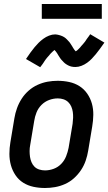

<svg xmlns="http://www.w3.org/2000/svg" viewBox="-20 -932 542 960"><path d="M205 8Q175 8 147 2Q119 -4 96 -18.5Q73 -33 57.5 -56Q42 -79 34.5 -106Q27 -133 27 -162.5Q27 -192 32 -221L52 -341Q56 -366 65 -391Q74 -416 88.5 -438.5Q103 -461 123.5 -479Q144 -497 168.5 -508Q193 -519 218 -523.5Q243 -528 268 -528Q298 -528 326 -522Q354 -516 377 -501.5Q400 -487 416 -464Q432 -441 439.5 -414Q447 -387 446.5 -357.5Q446 -328 441 -299L421 -179Q417 -154 408.5 -129Q400 -104 385 -81.5Q370 -59 350 -41Q330 -23 305.5 -12Q281 -1 255.5 3.5Q230 8 205 8ZM205 -80Q227 -80 248.5 -88Q270 -96 286 -112.5Q302 -129 310.5 -150.5Q319 -172 323 -193L343 -313Q345 -328 345.5 -343Q346 -358 344 -372Q342 -386 336.5 -399Q331 -412 321 -421.5Q311 -431 297.5 -435.5Q284 -440 269 -440Q247 -440 225.5 -432Q204 -424 187.5 -407.5Q171 -391 162.5 -369.5Q154 -348 151 -327L131 -207Q128 -192 128 -177Q128 -162 130 -148Q132 -134 137.5 -121Q143 -108 152.5 -98.5Q162 -89 176 -84.5Q190 -80 205 -80ZM181 -596 110 -637Q122 -655 132.5 -669.5Q143 -684 153 -696Q163 -708 173 -718Q183 -728 196.5 -738Q210 -748 225.5 -754Q241 -760 256 -760Q261 -760 265.5 -759Q270 -758 274.5 -757Q279 -756 283 -754.5Q287 -753 292 -751Q297 -749 300.5 -746.5Q304 -744 307.5 -741.5Q311 -739 314 -735.5Q317 -732 320.5 -728.5Q324 -725 327 -721.5Q330 -718 332 -714.5Q334 -711 336.5 -707.5Q339 -704 341 -700.5Q343 -697 346 -692Q349 -687 352 -683Q355 -679 358 -676Q361 -673 361 -671Q360 -671 358.5 -671.5Q357 -672 356 -672H355L358 -675Q362 -677 365 -679.5Q368 -682 370.5 -684.5Q373 -687 375 -689Q377 -691 379 -693Q381 -695 382.5 -697Q384 -699 386 -701.5Q388 -704 390.5 -706.5Q393 -709 395 -711.5Q397 -714 399.5 -717Q402 -720 404.5 -723Q407 -726 409 -729.5Q411 -733 413.5 -736.5Q416 -740 419 -744Q422 -748 425 -752Q428 -756 431 -761L502 -719Q490 -702 479.5 -687.5Q469 -673 459 -661Q449 -649 439 -638.5Q429 -628 416 -618.5Q403 -609 387.5 -603Q372 -597 357 -597Q352 -597 347 -597.5Q342 -598 337.5 -599Q333 -600 329 -601.5Q325 -603 320 -605.5Q315 -608 311.5 -610.5Q308 -613 304.5 -615.5Q301 -618 298 -621.5Q295 -625 291.5 -628.5Q288 -632 285 -635.5Q282 -639 280 -642.5Q278 -646 275.5 -649.5Q273 -653 271 -656.5Q269 -660 266 -665Q263 -670 260 -673.5Q257 -677 254 -680.5Q251 -684 251 -685V-686Q252 -686 253.5 -685.5Q255 -685 256 -685H257L254 -683Q250 -680 247 -677.5Q244 -675 241 -672Q238 -669 236.5 -667.5Q235 -666 233 -664Q231 -662 229.5 -660Q228 -658 226 -655.5Q224 -653 221.5 -650.5Q219 -648 217 -645.5Q215 -643 212.5 -640Q210 -637 207.5 -633.5Q205 -630 203 -627Q201 -624 198.5 -620Q196 -616 193.5 -612.5Q191 -609 187.5 -604.5Q184 -600 181 -596ZM489 -838H189V-912H489Z"/></svg>

Font: Iosevka Semibold
Style: Italic
Weight: 600
Italic angle: -9°
Monospace: yes
Designer: Belleve Invis
Foundry: Belleve Invis
Version: Version 32.5.0; ttfautohint (v1.8.4)